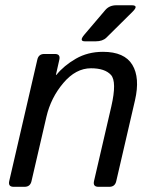

<svg xmlns="http://www.w3.org/2000/svg" viewBox="-20 -721 591 741"><path d="M308.1 -561.5Q283.7 -561.5 305.7 -587.4L386.7 -682.6Q402.3 -700.7 429.2 -700.7H488.3Q517.1 -700.7 491.2 -675.3L390.6 -575.7Q376 -561.5 349.1 -561.5ZM32.7 0Q10.7 0 15.6 -22L124 -490.7Q128.9 -512.7 150.9 -512.7H191.9Q213.9 -512.7 209 -490.7L195.8 -432.1H197.8Q226.6 -467.8 272.7 -494.4Q318.8 -521 377.4 -521Q460.4 -521 490.7 -470.9Q521 -420.9 501 -334L428.7 -22Q423.8 0 401.9 0H359.9Q337.9 0 342.8 -22L409.7 -310.5Q431.6 -406.2 408.2 -431.9Q384.8 -457.5 331.1 -457.5Q272.5 -457.5 224.4 -400.6Q176.3 -343.8 159.2 -270.5L101.6 -22Q96.7 0 74.7 0Z"/></svg>

Font: Istok Web
Style: Italic
Weight: 400
Italic angle: -13°
Designer: Andrey V. Panov
Foundry: Andrey V. Panov
Version: Version 1.0.2g